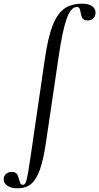

<svg xmlns="http://www.w3.org/2000/svg" viewBox="-123 -746 538 1041"><path d="M-103 226Q-103 208 -90.5 197Q-78 186 -61 186Q-40 186 -32 197Q-24 208 -19 228Q-16 242 -12 249Q-8 256 1 256Q11 256 17 242Q23 228 30.5 182.5Q38 137 48 68L51 47L119 -418Q136 -539 161.5 -605.5Q187 -672 225.5 -699Q264 -726 324 -726Q358 -726 376.5 -712.5Q395 -699 395 -677Q395 -658 383 -646.5Q371 -635 354 -635Q332 -635 324.5 -646.5Q317 -658 314 -678Q312 -693 308 -700.5Q304 -708 293 -708Q261 -708 238 -643Q215 -578 195 -439L127 21Q113 118 93.5 173Q74 228 45.5 251.5Q17 275 -28 275Q-62 275 -82.5 261.5Q-103 248 -103 226Z"/></svg>

Font: Cormorant Garamond SemiBold
Style: Italic
Weight: 600
Italic angle: -10°
Designer: Christian Thalmann (Catharsis Fonts)
Foundry: Catharsis Fonts
Version: Version 4.000